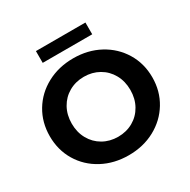

<svg xmlns="http://www.w3.org/2000/svg" viewBox="-192 -1052 1228 1243"><g transform="rotate(-30 422.0 -430.5)"><path d="M39 -350Q39 -453 88.5 -535.5Q138 -618 225.5 -665Q313 -712 422 -712Q531 -712 618 -665Q705 -618 755 -535.5Q805 -453 805 -350Q805 -247 755 -164.5Q705 -82 618 -35Q531 12 422 12Q313 12 225.5 -35Q138 -82 88.5 -164.5Q39 -247 39 -350ZM641 -350Q641 -415 612.5 -466Q584 -517 534 -545.5Q484 -574 422 -574Q360 -574 310 -545.5Q260 -517 231.5 -466Q203 -415 203 -350Q203 -285 231.5 -234Q260 -183 310 -154.5Q360 -126 422 -126Q484 -126 534 -154.5Q584 -183 612.5 -234Q641 -285 641 -350ZM237 -873H607V-785H237Z"/></g></svg>

Font: Idrija
Style: Bold
Weight: 700
Designer: Julieta Ulanovsky
Foundry: Julieta Ulanovsky
Version: Version 7.200